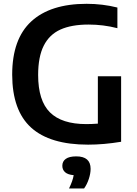

<svg xmlns="http://www.w3.org/2000/svg" viewBox="-20 -770 738 1032"><path d="M631 -360V-8Q537.5 7.5 453.5 7.5Q248.5 7.5 147.2 -84.2Q46 -176 45.5 -368.5Q45.5 -560.5 148.2 -655Q251 -749.5 445.5 -749.5Q531.5 -749.5 611 -729.5V-618.5Q535 -638 456 -638Q364 -638 304.5 -611Q245 -584 215 -524.2Q185 -464.5 185 -367Q185 -229 248.5 -166Q312 -103 444 -103Q472.5 -103 506 -105.5V-360ZM467 137.5Q467 162.5 457.5 191.5Q448 220.5 432 243H351Q371.5 201 376 171.5Q345 169 330 155.8Q315 142.5 315 121Q315 97 333.8 83.8Q352.5 70.5 390 70.5Q467 70.5 467 137.5Z"/></svg>

Font: Encode Sans SemiBold
Style: Regular
Weight: 600
Designer: Multiple Designers
Foundry: Impallari Type
Version: Version 2.000